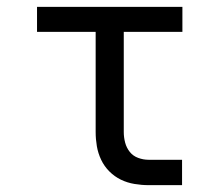

<svg xmlns="http://www.w3.org/2000/svg" viewBox="-20 -540 640 560"><path d="M413 0Q393 0 372 -3.5Q351 -7 332.5 -16Q314 -25 299 -40Q284 -55 275 -74Q266 -93 262.5 -113.5Q259 -134 259 -155V-447H88V-520H512V-447H341V-155Q341 -139 345 -124Q349 -109 358.5 -97Q368 -85 383 -79.5Q398 -74 413 -74H511V0Z"/></svg>

Font: Zed Sans Extended
Style: Regular
Weight: 400
Width: 7
Designer: Belleve Invis
Foundry: Belleve Invis
Version: Version 1.0.0; ttfautohint (v1.8.4)